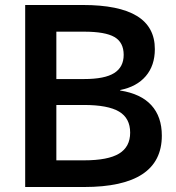

<svg xmlns="http://www.w3.org/2000/svg" viewBox="-20 -750 706 770"><path d="M81 0V-730H312Q457 -730 529 -686Q601 -642 601 -553Q601 -487 564.5 -444.5Q528 -402 462 -389V-387Q545 -374 587 -328Q629 -282 629 -206Q629 -103 551 -51.5Q473 0 317 0ZM317 -107Q413 -107 457.5 -134Q502 -161 502 -218Q502 -276 457.5 -302.5Q413 -329 317 -329H143V-433H317Q400 -433 438 -457Q476 -481 476 -530Q476 -580 439 -601.5Q402 -623 317 -623H206V-107Z"/></svg>

Font: M PLUS 1 Thin SemiBold
Style: Regular
Weight: 600
Version: Version 1.001